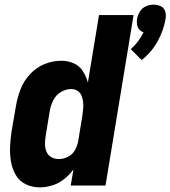

<svg xmlns="http://www.w3.org/2000/svg" viewBox="-20 -800 735 828"><path d="M591 -541Q633 -574 659.5 -621.5Q686 -669 694 -719Q697 -735 692.5 -750.5Q688 -766 673.5 -773Q659 -780 643 -780Q626 -780 609.5 -773Q593 -766 583.5 -750.5Q574 -735 571 -719Q569 -706 571 -694Q573 -682 580.5 -673Q588 -664 599 -661Q589 -640 575 -621.5Q561 -603 544 -588ZM151 8Q178 8 205.5 -0.5Q233 -9 256.5 -27.5Q280 -46 297 -70L285 0H435L556 -735H407L359 -444Q352 -470 337.5 -493Q323 -516 298 -527Q273 -538 244 -538Q207 -538 171.5 -523.5Q136 -509 109 -479.5Q82 -450 68.5 -415Q55 -380 49 -344L30 -234Q25 -201 23.5 -168.5Q22 -136 27 -105Q32 -74 47 -47Q62 -20 90 -6Q118 8 151 8ZM233 -114Q216 -114 201.5 -122Q187 -130 180.5 -146Q174 -162 174 -179Q174 -196 177 -214L195 -324Q199 -346 210 -368Q221 -390 242.5 -403Q264 -416 287 -416Q302 -416 314 -408.5Q326 -401 331.5 -387.5Q337 -374 338.5 -359.5Q340 -345 338.5 -330Q337 -315 335 -300L317 -190Q313 -170 302.5 -151.5Q292 -133 272.5 -123.5Q253 -114 233 -114Z"/></svg>

Font: Iosevka Sparkle Heavy Oblique
Style: Regular
Weight: 900
Italic angle: -9°
Designer: Belleve Invis
Foundry: Belleve Invis
Version: Version 4.5.0; ttfautohint (v1.8.3)